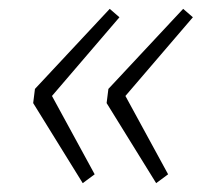

<svg xmlns="http://www.w3.org/2000/svg" viewBox="-20 -487 489 434"><path d="M167 -73 55 -254 59 -286 228 -467 250 -448 88 -259 91 -282 194 -93ZM333 -73 221 -254 225 -286 394 -467 416 -448 254 -259 257 -282 360 -93Z"/></svg>

Font: Bitter Thin Light
Style: Italic
Weight: 300
Italic angle: -9°
Version: Version 2.002